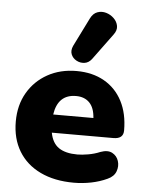

<svg xmlns="http://www.w3.org/2000/svg" viewBox="-55 -829 666 885"><g transform="rotate(5 277.5 -387.0)"><path d="M354 -564Q340 -546 320.5 -543.5Q301 -541 283.5 -550.5Q266 -560 259 -577.5Q252 -595 262 -617L328 -750Q340 -774 360 -781Q380 -788 400.5 -782Q421 -776 436.5 -761Q452 -746 455.5 -726Q459 -706 443 -685ZM320 11Q230 11 164.5 -20.5Q99 -52 64 -110Q29 -168 29 -247Q29 -323 62.5 -380.5Q96 -438 154.5 -470.5Q213 -503 288 -503Q362 -503 416.5 -472Q471 -441 500.5 -384Q530 -327 530 -249Q530 -210 484 -210H199Q208 -162 239 -141Q270 -120 325 -120Q346 -120 375 -125Q404 -130 430 -141Q463 -153 484.5 -141.5Q506 -130 513.5 -106.5Q521 -83 512 -58.5Q503 -34 474 -21Q440 -5 400 3Q360 11 320 11ZM198 -294H384Q381 -341 358 -364.5Q335 -388 296 -388Q212 -388 198 -294Z"/></g></svg>

Font: Chiron GoRound TC H
Style: Regular
Weight: 900
Designer: Ryoko NISHIZUKA 西塚涼子 (kana, bopomofo & ideographs); Paul D. Hunt (Latin, Greek & Cyrillic); Sandoll Communications 산돌커뮤니
Foundry: Adobe
Version: Version 1.000;hotconv 1.1.1;makeotfexe 2.6.0